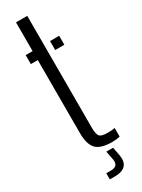

<svg xmlns="http://www.w3.org/2000/svg" viewBox="-246 -794 727 983"><g transform="rotate(-30 118.0 -302.0)"><path d="M21.5 -547V-600H62.5V-770H129V-108.5Q129 -72.5 138.8 -59Q148.5 -45.5 186 -45.5Q200.5 -45.5 209.2 -46.2Q218 -47 229.5 -49V2Q208.5 7 185 7Q115 7 88.8 -21.5Q62.5 -50 62.5 -115V-547ZM165.5 -547V-600H219.5V-547ZM76.5 166.5V130H105Q149.5 130 142 86.5L132 34.5H172L182 86.5Q194.5 166.5 105 166.5Z"/></g></svg>

Font: Big Shoulders Stencil Display
Style: Regular
Weight: 400
Designer: Patric King
Foundry: XO Type Co
Version: Version 1.000